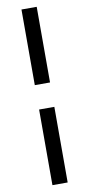

<svg xmlns="http://www.w3.org/2000/svg" viewBox="-118 -901 556 1200"><g transform="rotate(-10 160.5 -300.5)"><path d="M112.3 -858.4H209V-378.4H112.3ZM209 -223.6V256.3H112.3V-223.6Z"/></g></svg>

Font: Goblin One
Style: Regular
Weight: 400
Designer: Riccardo De Franceschi
Foundry: Sorkin Type Co.
Version: Version 1.001